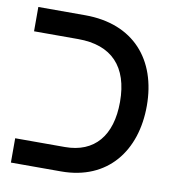

<svg xmlns="http://www.w3.org/2000/svg" viewBox="-71 -659 665 723"><g transform="rotate(10 261.5 -297.5)"><path d="M18 0H210C388 0 485 -127 485 -299C485 -475 383 -595 197 -595H18V-502H187C315 -502 383 -431 383 -296C383 -167 321 -93 208 -93H18Z"/></g></svg>

Font: Noto Sans Hebrew ExtraCondensed Medium
Style: Regular
Weight: 500
Width: 2
Designer: Monotype Design Team
Foundry: Monotype Imaging Inc.
Version: Version 2.004